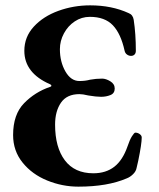

<svg xmlns="http://www.w3.org/2000/svg" viewBox="-20 -684 594 718"><path d="M29 0ZM29 -179Q29 -256 70 -298Q111 -340 167 -359Q172 -360 172 -363.5Q172 -367 167 -369Q71 -411 71 -494Q71 -546 106.5 -584.5Q142 -623 198.5 -643.5Q255 -664 317 -664Q398 -664 461 -635Q477 -629 480 -610Q488 -557 488 -494Q488 -485 483 -480Q478 -475 470 -475Q462 -475 455 -480Q448 -485 446 -494Q432 -558 402 -589.5Q372 -621 316 -621Q285 -621 259.5 -604Q234 -587 219 -559Q204 -531 204 -500Q204 -453 224.5 -417Q245 -381 277 -381Q299 -381 317 -386Q339 -390 362 -390Q376 -390 392.5 -380Q409 -370 409 -353Q409 -335 393 -328.5Q377 -322 358 -322Q340 -322 310 -327Q290 -332 277 -332Q230 -332 208 -300Q186 -268 186 -218Q186 -133 222.5 -84.5Q259 -36 329 -36Q376 -36 407.5 -60.5Q439 -85 457 -137Q465 -161 473.5 -174.5Q482 -188 486 -188Q495 -188 502.5 -182.5Q510 -177 510 -170Q510 -146 497 -83L491 -57Q489 -44 478 -33Q467 -22 454 -17Q382 14 273 14Q213 14 156.5 -9Q100 -32 64.5 -76Q29 -120 29 -179Z"/></svg>

Font: EB Garamond
Style: Bold
Weight: 700
Designer: Georg Duffner and Octavio Pardo
Foundry: Georg Duffner
Version: Version 1.000; ttfautohint (v1.6)